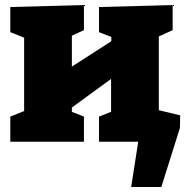

<svg xmlns="http://www.w3.org/2000/svg" viewBox="-20 -564 737 764"><path d="M21 0V-100L76 -122V-414L21 -436V-536L314 -544V-444L266 -422V-299L423 -400V-417L374 -436V-536L667 -544V-444L612 -419V-122L667 -100V0H374V-100L422 -119V-250L266 -136V-119L314 -100V0ZM506 -151 697 -105 696 -55 622 180H502L530 0H471Z"/></svg>

Font: Bitter Black
Style: Regular
Weight: 900
Designer: Sol Matas, and Bitter project Authors
Foundry: Sol Matas
Version: Version 2.001